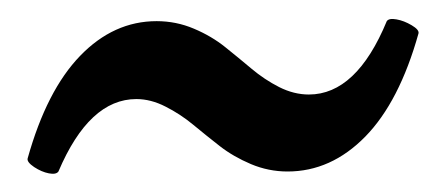

<svg xmlns="http://www.w3.org/2000/svg" viewBox="-20 -370 480 207"><path d="M43 -185.1Q40.5 -181.6 32.7 -183.1Q24.9 -184.6 16.8 -189.9Q8.8 -195.3 9.8 -199.2Q30.3 -272.5 66.4 -309.8Q102.5 -347.2 148.9 -347.2Q169.9 -347.2 189 -339.1Q208 -331.1 222.7 -319.3Q237.3 -307.6 251.2 -295.9Q265.1 -284.2 281 -276.1Q296.9 -268.1 313 -268.1Q364.3 -268.1 397 -347.2Q399.4 -350.6 407.5 -349.1Q415.5 -347.7 423.8 -342.8Q432.1 -337.9 431.2 -334Q410.6 -260.3 373.8 -222.7Q336.9 -185.1 290 -185.1Q269.5 -185.1 250.5 -193.1Q231.4 -201.2 216.8 -212.6Q202.1 -224.1 188.2 -235.6Q174.3 -247.1 158.4 -255.1Q142.6 -263.2 127 -263.2Q76.2 -263.2 43 -185.1Z"/></svg>

Font: Junicode SmCond Medium
Style: Regular
Weight: 500
Width: 4
Designer: Peter S. Baker
Version: Version 2.206